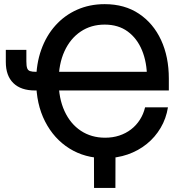

<svg xmlns="http://www.w3.org/2000/svg" viewBox="-20 -759 889 935"><path d="M490.7 11.2Q393.6 11.2 318.1 -35.9Q242.7 -83 199.5 -167.5Q156.2 -252 156.2 -364.3Q156.2 -447.8 180.7 -516.4Q205.1 -585 249.8 -634.8Q294.4 -684.6 355.5 -711.7Q416.5 -738.8 489.7 -738.8Q586.9 -738.8 656.7 -692.1Q726.6 -645.5 764.4 -564Q802.2 -482.4 802.2 -376.5V-318.4H232.4V-409.2H725.6L695.8 -380.4Q695.8 -454.6 671.9 -513.2Q647.9 -571.8 602.1 -605.5Q556.2 -639.2 489.7 -639.2Q423.3 -639.2 372.8 -605.2Q322.3 -571.3 293.9 -509.3Q265.6 -447.3 265.6 -364.3Q265.6 -280.3 294.2 -218Q322.8 -155.8 373.8 -122.1Q424.8 -88.4 491.7 -88.4Q529.3 -88.4 561 -98.9Q592.8 -109.4 618.2 -128.9Q643.6 -148.4 661.1 -175.8Q678.7 -203.1 686.5 -236.3H797.9Q789.1 -181.6 762.2 -136.2Q735.4 -90.8 694.6 -57.9Q653.8 -24.9 601.8 -6.8Q549.8 11.2 490.7 11.2ZM8.3 -516.1H108.4V-460.9Q108.4 -438.5 112.1 -427.5Q115.7 -416.5 126.2 -412.8Q136.7 -409.2 157.2 -409.2H197.3V-318.4H150.4Q82 -318.4 45.2 -354.2Q8.3 -390.1 8.3 -457ZM438 156.2 437.5 -31.2H542.5L542 156.2Z"/></svg>

Font: Inter 28pt Medium
Style: Regular
Weight: 500
Designer: Rasmus Andersson
Foundry: rsms
Version: Version 4.001;git-66647c0bb